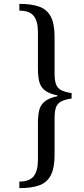

<svg xmlns="http://www.w3.org/2000/svg" viewBox="-20 -781 435 992"><path d="M277 -284V-288Q234 -297 212 -314Q190 -331 183 -358.5Q176 -386 176 -425V-616Q176 -671 154.5 -698.5Q133 -726 80 -726V-761Q143 -761 183 -746.5Q223 -732 242.5 -695Q262 -658 262 -590V-401Q262 -364 270 -344Q278 -324 297.5 -314.5Q317 -305 350 -300V-272Q317 -267 297.5 -257.5Q278 -248 270 -228Q262 -208 262 -171V19Q262 87 242.5 124.5Q223 162 183 176.5Q143 191 80 191V157Q133 157 154.5 129Q176 101 176 45V-146Q176 -186 183 -213Q190 -240 212 -257.5Q234 -275 277 -284Z"/></svg>

Font: Tiro Tamil
Style: Regular
Weight: 400
Designer: Tamil: Fernando Mello & Fiona Ross. Latin: John Hudson.
Foundry: Tiro Typeworks Ltd.
Version: Version 1.52